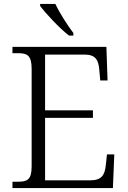

<svg xmlns="http://www.w3.org/2000/svg" viewBox="-20 -951 646 971"><path d="M329 -771H351V-784C322 -822 281 -886 260 -931H183V-921C208 -886 282 -807 329 -771ZM43 0H551L558 -170H521L515 -115C510 -66 494 -39 436 -39H208V-355H450V-393H208V-675H407C463 -675 478 -648 482 -599L487 -544H524L518 -714H43V-682H70C117 -682 140 -672 140 -603V-109C140 -41 117 -32 70 -32H43Z"/></svg>

Font: Noto Serif Lao Light
Style: Regular
Weight: 300
Designer: Monotype Design Team
Foundry: Monotype Imaging Inc.
Version: Version 2.003